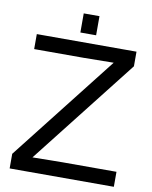

<svg xmlns="http://www.w3.org/2000/svg" viewBox="-94 -940 800 1009"><g transform="rotate(10 306.0 -435.0)"><path d="M28 -78 470 -642 310 -640H46V-720H578V-642L136 -78L296 -80H584V0H28ZM270 -870H354V-768H270Z"/></g></svg>

Font: Aspekta Variable
Style: Regular
Weight: 400
Designer: Ivo Dolenc
Version: Version 2.100